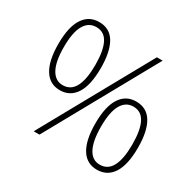

<svg xmlns="http://www.w3.org/2000/svg" viewBox="-157 -902 1115 1091"><g transform="rotate(30 400.5 -357.0)"><path d="M197 -724Q267 -724 301 -666.5Q335 -609 335 -501Q335 -389 298.5 -332.5Q262 -276 195 -276Q128 -276 92.5 -333.5Q57 -391 57 -501Q57 -611 93.5 -667.5Q130 -724 197 -724ZM197 -691Q147 -691 120 -644Q93 -597 93 -501Q93 -406 119.5 -357.5Q146 -309 195 -309Q248 -309 273.5 -358Q299 -407 299 -501Q299 -594 274.5 -642.5Q250 -691 197 -691ZM618 -714 222 0H184L580 -714ZM605 -438Q675 -438 709.5 -380.5Q744 -323 744 -215Q744 -103 707.5 -46.5Q671 10 603 10Q536 10 500.5 -47.5Q465 -105 465 -215Q465 -325 501.5 -381.5Q538 -438 605 -438ZM605 -405Q556 -405 529 -358Q502 -311 502 -215Q502 -120 528 -71.5Q554 -23 603 -23Q656 -23 681.5 -72Q707 -121 707 -215Q707 -308 682.5 -356.5Q658 -405 605 -405Z"/></g></svg>

Font: Noto Sans Hebrew ExtraLight
Style: Regular
Weight: 250
Designer: Monotype Design Team
Foundry: Monotype Imaging Inc.
Version: Version 2.003